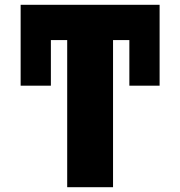

<svg xmlns="http://www.w3.org/2000/svg" viewBox="-20 -780 751 800"><path d="M451 0H260V-613H192V-423H66V-760H645V-423H519V-613H451Z"/></svg>

Font: Noto Sans Black
Style: Regular
Weight: 900
Designer: Monotype Design Team
Foundry: Monotype Imaging Inc.
Version: Version 2.007